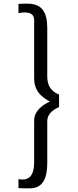

<svg xmlns="http://www.w3.org/2000/svg" viewBox="-20 -770 420 1040"><path d="M131 -750H105.5C97.2 -750 88.7 -749.7 80 -749V-699C93 -701.4 104.4 -702.7 114.4 -702.7C148.1 -702.7 165 -688.8 165 -661V-348C165 -278.1 202 -246.4 250 -220C205.1 -198.9 165 -167.1 165 -116V109C165 171.3 144.1 202.5 102.3 202.5C95.4 202.5 88 201.7 80 200V249C89.3 249.7 98.2 250 106.5 250H142C213.3 250 236 194 236 112V-114C236 -154.5 270.8 -177.8 300 -190V-258C257.3 -274 236 -306.3 236 -355V-619C236 -700.8 209 -750 131 -750Z"/></svg>

Font: GI
Style: Regular
Weight: 400
Designer: Alfredo Marco Pradil
Version: Version 1.01 2015